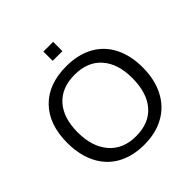

<svg xmlns="http://www.w3.org/2000/svg" viewBox="-224 -1043 1227 1227"><g transform="rotate(-45 389.0 -429.5)"><path d="M730 -347.2Q730 -239.3 688.7 -158.2Q647.5 -77.1 570.3 -33.7Q493.2 9.8 388.2 9.8Q282.2 9.8 205.3 -33.2Q128.4 -76.2 87.9 -157.5Q47.4 -238.8 47.4 -347.2Q47.4 -512.2 137.7 -605.2Q228 -698.2 389.2 -698.2Q494.1 -698.2 571.3 -656.5Q648.4 -614.7 689.2 -535.2Q730 -455.6 730 -347.2ZM634.8 -347.2Q634.8 -475.6 570.6 -548.8Q506.3 -622.1 389.2 -622.1Q271 -622.1 206.5 -549.8Q142.1 -477.5 142.1 -347.2Q142.1 -217.8 207.3 -141.8Q272.5 -65.9 388.2 -65.9Q507.3 -65.9 571 -139.4Q634.8 -212.9 634.8 -347.2ZM352.5 -783.7V-867.7H440.4V-783.7Z"/></g></svg>

Font: Liberation Sans
Style: Regular
Weight: 400
Designer: Steve Matteson
Foundry: Ascender Corporation
Version: Version 2.00.1